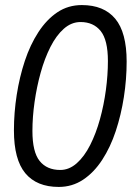

<svg xmlns="http://www.w3.org/2000/svg" viewBox="-20 -729 531 758"><path d="M212 9Q125 9 80 -45Q35 -99 35 -214Q35 -284 46 -354.5Q57 -425 78 -488.5Q99 -552 131.5 -602Q164 -652 206.5 -680.5Q249 -709 303 -709Q390 -709 435 -655Q480 -601 480 -486Q480 -416 469 -345.5Q458 -275 437 -211.5Q416 -148 383.5 -98Q351 -48 308 -19.5Q265 9 212 9ZM218 -58Q253 -58 283 -84.5Q313 -111 336 -156.5Q359 -202 374.5 -258Q390 -314 398 -373.5Q406 -433 406 -488Q406 -571 377.5 -606.5Q349 -642 298 -642Q262 -642 232 -615.5Q202 -589 179 -543.5Q156 -498 140.5 -442Q125 -386 116.5 -326.5Q108 -267 108 -212Q108 -129 136.5 -93.5Q165 -58 218 -58Z"/></svg>

Font: Georama SemiCondensed
Style: Italic
Weight: 400
Width: 4
Italic angle: -9°
Designer: Jean-Baptiste Levee
Foundry: Production Type
Version: Version 1.000